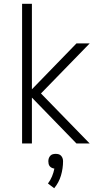

<svg xmlns="http://www.w3.org/2000/svg" viewBox="-20 -760 590 1017"><path d="M455 0H385L149 -243V0H97V-740H149V-287L385 -530H455L197 -265ZM267 237 234 212Q247 195 255.5 174.5Q264 154 268 133Q261 132 254.5 129Q248 126 243.5 120.5Q239 115 237.5 108Q236 101 236 94Q236 86 238.5 78.5Q241 71 246.5 65Q252 59 259.5 57Q267 55 275 55Q283 55 290.5 57Q298 59 303.5 65Q309 71 311.5 78.5Q314 86 314 94Q314 132 303 169.5Q292 207 267 237Z"/></svg>

Font: Lode Dark
Style: Regular
Weight: 400
Monospace: yes
Designer: Belleve Invis
Foundry: Belleve Invis
Version: Version 29.2.0; ttfautohint (v1.8.3)